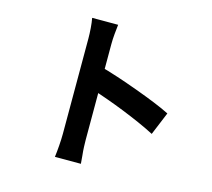

<svg xmlns="http://www.w3.org/2000/svg" viewBox="-116 -931 1231 1114"><g transform="rotate(15 500.0 -373.5)"><path d="M314 -96Q314 -115 314 -158.5Q314 -202 314 -259.5Q314 -317 314 -380Q314 -443 314 -501.5Q314 -560 314 -605Q314 -650 314 -671Q314 -697 311.5 -731Q309 -765 304 -791H460Q457 -765 454 -733.5Q451 -702 451 -671Q451 -643 451 -595Q451 -547 451 -488.5Q451 -430 451 -369.5Q451 -309 451 -253Q451 -197 451 -155.5Q451 -114 451 -96Q451 -82 452 -56.5Q453 -31 456 -4Q459 23 460 44H304Q308 14 311 -26Q314 -66 314 -96ZM421 -532Q471 -519 533 -498.5Q595 -478 658 -455Q721 -432 776.5 -409.5Q832 -387 869 -368L812 -230Q770 -252 719 -274.5Q668 -297 615.5 -318Q563 -339 512.5 -357Q462 -375 421 -389Z"/></g></svg>

Font: Farlight84_Sys_V01
Style: Bold
Weight: 700
Designer: Monotype Design Team, Nadine Chahine and Nizar Qandah
Foundry: Monotype Imaging Inc.
Version: Version 2.004;October 31, 2024;FontCreator 14.0.0.2814 64-bi